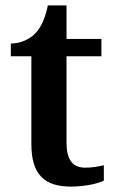

<svg xmlns="http://www.w3.org/2000/svg" viewBox="-20 -680 425 710"><path d="M242 10C297 10 344 -2 364 -12V-69C343 -64 321 -60 295 -60C249 -60 226 -89 226 -152V-472H355V-536H226V-660H157C147 -612 132 -579 111 -557C90 -535 56 -519 20 -519V-472H96V-147C96 -31 148 10 242 10Z"/></svg>

Font: Noto Serif Semi
Style: Regular
Weight: 600
Designer: Monotype Design Team
Foundry: Monotype Imaging Inc.
Version: Version 1.002